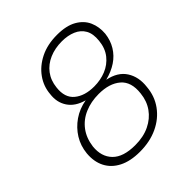

<svg xmlns="http://www.w3.org/2000/svg" viewBox="-198 -841 983 983"><g transform="rotate(-45 293.0 -350.0)"><path d="M250 12Q182 12 136 -11.5Q90 -35 68.5 -77Q47 -119 52 -175Q57 -225 82 -265.5Q107 -306 147.5 -334Q188 -362 240 -371Q181 -387 154 -427.5Q127 -468 134 -522Q138 -574 168.5 -617Q199 -660 251 -686Q303 -712 373 -712Q440 -712 481 -688.5Q522 -665 539 -626.5Q556 -588 552 -541Q547 -498 526 -463.5Q505 -429 470.5 -406Q436 -383 389 -371Q458 -357 488 -310Q518 -263 510 -198Q505 -136 470.5 -88.5Q436 -41 379.5 -14.5Q323 12 250 12ZM257 -29Q317 -29 361.5 -50.5Q406 -72 432.5 -109.5Q459 -147 464 -197Q473 -273 430 -310Q387 -347 310 -347Q254 -347 208.5 -327.5Q163 -308 134.5 -270Q106 -232 99 -178Q92 -110 131.5 -69.5Q171 -29 257 -29ZM321 -390Q367 -390 406.5 -406Q446 -422 472.5 -455Q499 -488 504 -538Q509 -585 492.5 -614Q476 -643 443 -657Q410 -671 367 -671Q317 -671 276.5 -653.5Q236 -636 211 -603Q186 -570 181 -523Q173 -456 213 -423Q253 -390 321 -390Z"/></g></svg>

Font: DM Sans 18pt ExtraLight
Style: Italic
Weight: 250
Italic angle: -10°
Designer: Colophon Foundry, Jonny Pinhorn
Foundry: Colophon Foundry
Version: Version 4.004;gftools[0.9.30]